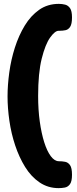

<svg xmlns="http://www.w3.org/2000/svg" viewBox="-20 -797 397 992"><path d="M283 175Q228 175 184.5 145.5Q141 116 110 66Q79 16 58.5 -45.5Q38 -107 28.5 -173Q19 -239 19 -299Q19 -357 28 -423Q37 -489 57 -551.5Q77 -614 108 -665Q139 -716 182.5 -746.5Q226 -777 284 -777Q301 -777 316.5 -773Q332 -769 342 -754.5Q352 -740 352 -707Q352 -673 342.5 -658.5Q333 -644 318.5 -641Q304 -638 288 -638H283Q264 -638 239 -603Q214 -568 195.5 -494Q177 -420 177 -301Q177 -230 185.5 -169Q194 -108 208.5 -62Q223 -16 242.5 10Q262 36 284 36Q301 36 316.5 39Q332 42 342 56.5Q352 71 352 106Q352 140 341.5 154.5Q331 169 315 172Q299 175 283 175Z"/></svg>

Font: Fredoka Light
Style: Regular
Weight: 300
Designer: Ben Nathan
Foundry: Milena B. Brandão, Ben Nathan
Version: Version 2.001